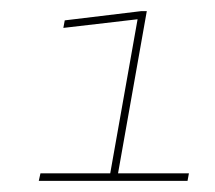

<svg xmlns="http://www.w3.org/2000/svg" viewBox="-20 -699 386 344"><path d="M49.5 -375 52.5 -388.5H177.5L226.5 -664.5L93.5 -649L96 -662.5L232.5 -679H243L191.5 -388.5H318.5L316 -375Z"/></svg>

Font: Anybody ExtraExpanded Thin
Style: Italic
Weight: 100
Width: 8
Italic angle: -10°
Designer: Tyler Finck
Foundry: Etcetera Type Company
Version: Version 1.010; ttfautohint (v1.8.3) -l 8 -r 50 -G 200 -x 14 